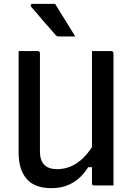

<svg xmlns="http://www.w3.org/2000/svg" viewBox="-20 -966 690 1000"><path d="M571 0Q555 0 538 0Q521 0 504.5 0Q488 0 470 0Q468 0 466 -0.5Q464 -1 463 -2Q462 -3 461 -4Q460 -5 459.5 -7Q459 -9 459 -11Q459 -97 459 -183Q459 -269 459 -355.5Q459 -442 459 -528Q459 -614 459 -700Q477 -700 493.5 -700Q510 -700 527 -700Q544 -700 560 -700Q563 -700 565.5 -698.5Q568 -697 569.5 -694.5Q571 -692 571 -689Q571 -617 571 -543.5Q571 -470 571 -397Q571 -324 571 -251Q571 -178 571 -106Q571 -78 571 -51Q571 -24 571 0ZM248 14Q204 14 172 2Q140 -10 119 -34Q98 -58 87.5 -92.5Q77 -127 77 -171Q77 -236 77 -306Q77 -376 77 -451Q77 -526 77 -600Q77 -625 77 -650Q77 -675 77 -700Q102 -700 127 -700Q152 -700 177 -700Q181 -700 183 -698.5Q185 -697 186.5 -695Q188 -693 188 -689Q188 -604 188 -516.5Q188 -429 188 -343Q188 -257 188 -177Q188 -131 210.5 -108Q233 -85 277 -85Q315 -85 349.5 -99.5Q384 -114 417 -147Q450 -180 481 -235V-95H439Q418 -61 390 -36.5Q362 -12 326.5 1Q291 14 248 14ZM267 -946Q286 -915 303 -887.5Q320 -860 337 -833Q354 -806 372 -776Q359 -776 347.5 -776Q336 -776 322 -776Q308 -776 287 -776Q281 -776 277 -778Q273 -780 271 -782Q247 -810 230.5 -828.5Q214 -847 201 -862Q188 -877 174.5 -893.5Q161 -910 142 -931Q138 -936 140.5 -941Q143 -946 149 -946Q173 -946 188.5 -946Q204 -946 221.5 -946Q239 -946 267 -946Z"/></svg>

Font: Recursive Medium
Style: Regular
Weight: 500
Version: Version 1.085